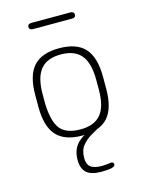

<svg xmlns="http://www.w3.org/2000/svg" viewBox="-109 -587 626 837"><g transform="rotate(-15 204.0 -169.0)"><path d="M51 -214V-160Q51 -72 88 -31Q125 10 204 10Q283 10 320 -31Q357 -72 357 -160V-214Q357 -302 320 -343Q283 -384 204 -384Q125 -384 88 -343Q51 -302 51 -214ZM325 -209V-165Q325 -89 295.5 -53.5Q266 -18 204 -18Q140 -18 113 -51Q86 -84 83 -165V-209Q83 -285 112.5 -320.5Q142 -356 204 -356Q266 -356 295.5 -320.5Q325 -285 325 -209ZM292 -11H253Q199 13 177.5 39.5Q156 66 156 108Q156 147 177 165.5Q198 184 243 184Q276 184 291 180Q306 176 306 167Q306 162 302.5 159Q299 156 294 156Q293 156 292 156Q291 156 289 157Q280 158 270.5 159Q261 160 252 160Q217 160 201.5 147.5Q186 135 186 107Q186 72 203 51Q220 30 244.5 16Q269 2 292 -11ZM116 -522Q108 -522 103.5 -518.5Q99 -515 99 -508Q99 -501 103.5 -497.5Q108 -494 116 -494H292Q300 -494 304.5 -497.5Q309 -501 309 -508Q309 -515 304.5 -518.5Q300 -522 292 -522Z"/></g></svg>

Font: Beiruti ExtraLight
Style: Regular
Weight: 250
Designer: Arlette Boutros
Foundry: Boutros
Version: Version 1.41